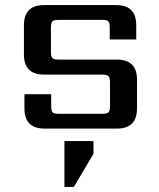

<svg xmlns="http://www.w3.org/2000/svg" viewBox="-20 -505 623 754"><path d="M412 -89V-181Q412 -200 406 -206Q400 -212 381 -212H153Q74 -212 74 -291V-406Q74 -485 153 -485H436Q515 -485 515 -406V-350H411V-396Q411 -416 405.5 -421.5Q400 -427 380 -427H211Q192 -427 186 -421.5Q180 -416 180 -396V-302Q180 -282 186 -276.5Q192 -271 211 -271H439Q518 -271 518 -192V-79Q518 0 439 0H155Q76 0 76 -79V-135H181V-89Q181 -70 186.5 -64Q192 -58 212 -58H381Q400 -58 406 -64Q412 -70 412 -89ZM233 229V49H347V99L270 229Z"/></svg>

Font: Sarpanch Medium
Style: Regular
Weight: 500
Designer: Manushi Parikh (Devanagari and Latin), Jyotish Sonowal (Devanagari)
Foundry: Indian Type Foundry
Version: Version 2.004;PS 1.0;hotconv 1.0.78;makeotf.lib2.5.61930; tt